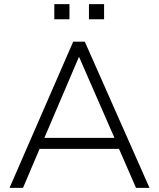

<svg xmlns="http://www.w3.org/2000/svg" viewBox="-20 -906 768 926"><path d="M26 0 333 -705H389L701 0H636L554 -188H171L91 0ZM360 -630 194 -241H532L362 -630ZM409 -813V-886H482V-813ZM242 -813V-886H315V-813Z"/></svg>

Font: Mulish Light
Style: Regular
Weight: 300
Designer: Vernon Adams
Foundry: Vernon Adams
Version: Version 3.603; ttfautohint (v1.8.3)